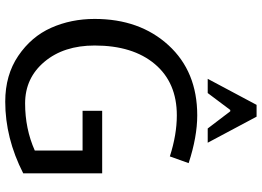

<svg xmlns="http://www.w3.org/2000/svg" viewBox="-150 -814 976 715"><g transform="rotate(90 337.5 -456.0)"><path d="M409 -627Q287 -627 218 -545Q149 -463 149 -321Q149 -206 209.5 -134Q270 -62 364.5 -62Q459 -62 540 -98V-276H392V-349H625V-55Q494 12 358 12Q259 12 187.5 -36.5Q116 -85 83 -159Q50 -233 50 -321Q50 -489 148 -596Q246 -703 409 -703Q489 -703 587 -671L562 -601Q481 -627 409 -627ZM511 -742H458L394 -826H389L326 -742H273L370 -924H414Z"/></g></svg>

Font: Average Sans
Style: Regular
Weight: 400
Designer: Eduardo Rodriguez Tunni
Foundry: Eduardo Rodriguez Tunni
Version: Version 1.001